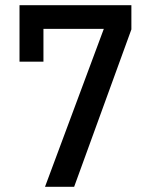

<svg xmlns="http://www.w3.org/2000/svg" viewBox="-20 -718 580 738"><path d="M153 0 379 -607H147V-481H55V-698H485V-605L265 0Z"/></svg>

Font: IBM Plex Sans Cond Medm
Style: Regular
Weight: 500
Width: 3
Designer: Mike Abbink, Paul van der Laan, Pieter van Rosmalen
Foundry: Bold Monday
Version: Version 1.3